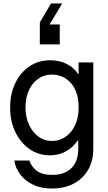

<svg xmlns="http://www.w3.org/2000/svg" viewBox="-20 -877 618 1099"><path d="M278 202Q214 202 168 179.5Q122 157 95 120.5Q68 84 62 42H148Q159 76 189.5 100Q220 124 280 124Q349 124 388.5 85.5Q428 47 428 -26V-72H424Q400 -36 359.5 -12Q319 12 266 12Q200 12 148.5 -24Q97 -60 67.5 -122Q38 -184 38 -262Q38 -338 66.5 -399Q95 -460 146.5 -496Q198 -532 268 -532Q321 -532 363 -510.5Q405 -489 426 -454H430V-520H514V-26Q514 45 483.5 96.5Q453 148 400 175Q347 202 278 202ZM276 -70Q321 -70 356 -94.5Q391 -119 410.5 -162Q430 -205 430 -260V-264Q430 -350 387 -400Q344 -450 276 -450Q234 -450 200 -427Q166 -404 146 -361.5Q126 -319 126 -262Q126 -207 146 -163.5Q166 -120 200 -95Q234 -70 276 -70ZM322 -623H208V-749L272 -857H336L264 -737H322Z"/></svg>

Font: Liter
Style: Regular
Weight: 400
Designer: Anton Skugarov
Foundry: skugi
Version: Version 1.004; ttfautohint (v1.8.4.7-5d5b)